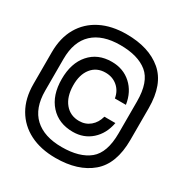

<svg xmlns="http://www.w3.org/2000/svg" viewBox="-172 -855 944 995"><g transform="rotate(30 300.0 -357.0)"><path d="M10 -262V-452Q10 -538 45.5 -599.5Q81 -661 146 -694Q211 -727 300 -727Q434 -727 512 -661Q590 -595 590 -452V-262Q590 -119 512 -53Q434 13 300 13Q211 13 146 -20Q81 -53 45.5 -114.5Q10 -176 10 -262ZM520 -452Q520 -569 463 -615.5Q406 -662 300 -662Q194 -662 137 -609Q80 -556 80 -452V-262Q80 -158 137 -105Q194 -52 300 -52Q406 -52 463 -98.5Q520 -145 520 -262ZM310 -214Q348 -214 375.5 -237Q403 -260 413 -299H479Q466 -230 420.5 -189.5Q375 -149 310 -149Q225 -149 174.5 -205Q124 -261 124 -358Q124 -453 173 -509Q222 -565 305 -565Q374 -565 421 -522.5Q468 -480 479 -408H413Q406 -450 376.5 -475Q347 -500 305 -500Q252 -500 221.5 -461.5Q191 -423 192 -358Q193 -291 225 -252.5Q257 -214 310 -214Z"/></g></svg>

Font: Orbit
Style: Regular
Weight: 400
Designer: Sooun Cho
Foundry: JAMO
Version: Version 1.000; ttfautohint (v1.8.4.7-5d5b);gftools[0.9.29]